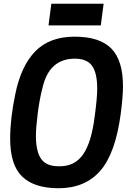

<svg xmlns="http://www.w3.org/2000/svg" viewBox="-20 -988 705 1021"><path d="M531 -853ZM516 -853H238L253 -968H531ZM291 13Q163 13 98.5 -48.5Q34 -110 34 -251Q34 -355 61 -486Q91 -636 167 -714.5Q243 -793 377 -793Q510 -793 572 -730Q634 -667 634 -529Q634 -475 622 -383Q594 -172 513 -79.5Q432 13 291 13ZM300 -104Q379 -104 423 -168.5Q467 -233 484 -372Q497 -469 497 -515Q497 -599 470 -637.5Q443 -676 378 -676Q243 -676 207 -525Q190 -461 180.5 -384Q171 -307 171 -266Q171 -183 198.5 -143.5Q226 -104 290 -104Z"/></svg>

Font: Tanohe Sans SemiBold
Style: Italic
Weight: 600
Designer: Village Type and Design LLC & Cristiano Sobral
Foundry: Cooper Hewitt Smithsonian Design Museum
Version: Version 1.00;September 29, 2021;FontCreator 13.0.0.2655 64-b